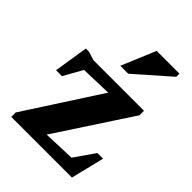

<svg xmlns="http://www.w3.org/2000/svg" viewBox="-199 -777 874 874"><g transform="rotate(45 238.0 -340.0)"><path d="M32.5 0V-28.5L289 -425L359 -393L69.5 -384L142 -432.5L64.5 -294.5H26.5L52.5 -460H73L115 -447H440V-418L180 -21L111 -53.5L380 -63.5L328.5 -20.5L426 -161H462.5L423 0ZM219 -515.5 288 -680.5H434.5V-660L270 -515.5Z"/></g></svg>

Font: Newsreader 16pt 16pt
Style: Bold
Weight: 700
Version: Version 1.003